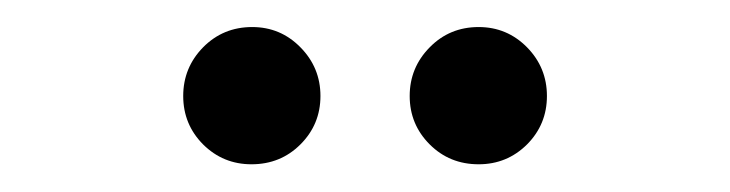

<svg xmlns="http://www.w3.org/2000/svg" viewBox="-20 -966 540 142"><path d="M334 -844.5Q312.5 -844.5 297.8 -859.2Q283 -874 283 -895Q283 -916 297.8 -931Q312.5 -946 334 -946Q355 -946 369.8 -931Q384.5 -916 384.5 -895Q384.5 -874 369.8 -859.2Q355 -844.5 334 -844.5ZM166 -844.5Q145 -844.5 130.2 -859.2Q115.5 -874 115.5 -895Q115.5 -916 130.2 -931Q145 -946 166.5 -946Q187.5 -946 202.2 -931Q217 -916 217 -895Q217 -874 202.2 -859.2Q187.5 -844.5 166 -844.5Z"/></svg>

Font: Bodoni Moda 9pt Medium
Style: Regular
Weight: 500
Designer: Owen Earl
Foundry: indestructible type
Version: Version 2.005